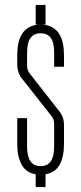

<svg xmlns="http://www.w3.org/2000/svg" viewBox="-20 -760 330 780"><path d="M125 -52Q87 -58 68.5 -90Q50 -122 50 -175V-280H90V-165Q90 -85 145 -85Q200 -85 200 -165V-256Q200 -268 196.5 -276Q193 -284 188 -290L69 -441Q61 -450 55.5 -465.5Q50 -481 50 -498V-535Q50 -561 54.5 -583.5Q59 -606 70 -623Q81 -640 99.5 -650Q118 -660 145 -660H125V-740H165V-660H145Q172 -660 190.5 -650Q209 -640 220 -623Q231 -606 235.5 -583.5Q240 -561 240 -535V-489H200V-545Q200 -589 185.5 -607Q171 -625 145 -625Q119 -625 104.5 -606.5Q90 -588 90 -545V-493Q90 -474 102 -460L220 -309Q230 -297 235 -283Q240 -269 240 -251V-175Q240 -124 222.5 -91.5Q205 -59 165 -52V0H125Z"/></svg>

Font: Exetegue Light
Style: Regular
Weight: 300
Designer: Fábio Duarte Martins
Foundry: Fábio Duarte Martins
Version: Version 0.001